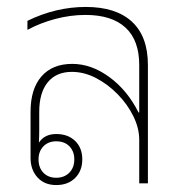

<svg xmlns="http://www.w3.org/2000/svg" viewBox="-20 -528 532 553"><path d="M142 5Q108 5 88 -17Q68 -39 68 -73V-206Q68 -272 99.5 -308Q131 -344 188 -344Q243 -344 295 -306Q347 -268 379 -204H381V-341Q381 -412 341.5 -448.5Q302 -485 226 -485Q183 -485 139.5 -473.5Q96 -462 59 -442V-468Q141 -508 227 -508Q314 -508 360 -465.5Q406 -423 406 -341V0H381V-125Q381 -159 364 -193.5Q347 -228 318.5 -257Q290 -286 256 -303.5Q222 -321 187 -321Q142 -321 117.5 -291Q93 -261 93 -206V-152Q93 -134 92 -117Q108 -142 142 -142Q176 -142 196.5 -122Q217 -102 217 -69Q217 -36 196.5 -15.5Q176 5 142 5ZM142 -16Q165 -16 179.5 -30.5Q194 -45 194 -69Q194 -92 180 -106.5Q166 -121 142 -121Q119 -121 105 -106.5Q91 -92 91 -69Q91 -45 105 -30.5Q119 -16 142 -16Z"/></svg>

Font: Noto Sans Thai Looped UI Thin
Style: Regular
Weight: 100
Designer: Cadson Demak Team
Foundry: Cadson Demak Co., Ltd.
Version: Version 1.000; ttfautohint (v1.8.4.7-5d5b)